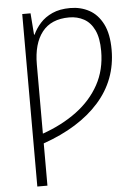

<svg xmlns="http://www.w3.org/2000/svg" viewBox="-63 -772 754 1059"><g transform="rotate(-5 314.5 -242.5)"><path d="M366 -725Q424 -725 471 -699.5Q518 -674 546 -619Q574 -564 574 -476Q574 -309 465 -186.5Q356 -64 156 6V240H100V-715H146L155 -596H158Q173 -629 199.5 -658.5Q226 -688 267 -706.5Q308 -725 366 -725ZM356 -674Q256 -674 206 -610Q156 -546 156 -431V-48Q264 -86 345 -146Q426 -206 471 -288Q516 -370 516 -474Q516 -546 495 -590Q474 -634 437.5 -654Q401 -674 356 -674Z"/></g></svg>

Font: BC Sans Light
Style: Regular
Weight: 300
Designer: Monotype Design Team
Foundry: Monotype Imaging Inc.
Version: Version 2.000;GOOG;noto-source:20170915:90ef993387c0